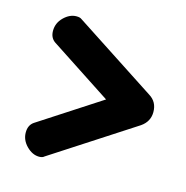

<svg xmlns="http://www.w3.org/2000/svg" viewBox="-75 -569 566 584"><g transform="rotate(15 208.5 -277.0)"><path d="M39 -117Q39 -140 55 -151L249 -277L55 -404Q39 -415 39 -437Q39 -462 57.5 -480Q76 -498 97 -498Q108 -498 113 -494L372 -325Q398 -309 398 -277Q398 -247 372 -229L113 -61Q108 -56 97 -56Q76 -56 57.5 -74.5Q39 -93 39 -117Z"/></g></svg>

Font: Terminal Dosis
Style: Bold
Weight: 700
Designer: EdgarTolentino, PabloImpallari, IginoMarini
Foundry: EdgarTolentino, PabloImpallari, IginoMarini
Version: Version 1.006